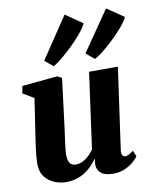

<svg xmlns="http://www.w3.org/2000/svg" viewBox="-96 -955 840 1037"><g transform="rotate(-10 324.5 -436.0)"><path d="M182 10.5Q151 10.5 119.8 -1.8Q88.5 -14 67.2 -40.8Q46 -67.5 45 -112Q45 -129 46.8 -150Q48.5 -171 51.5 -194Q54.5 -217 58 -240.8Q61.5 -264.5 65 -287L92 -466.5L31.5 -502.5L39 -542L233 -560.5L257.5 -547.5L225 -287.5Q222.5 -266 219.2 -243.8Q216 -221.5 213.2 -201Q210.5 -180.5 208.8 -164Q207 -147.5 207 -137Q207 -114.5 211.8 -100.8Q216.5 -87 226 -80.5Q235.5 -74 251.5 -74Q271 -74 289 -83.2Q307 -92.5 322.5 -107.2Q338 -122 349.5 -138L407 -555H565L502 -107.5Q499.5 -88.5 505.5 -80Q511.5 -71.5 522 -71.5Q530.5 -71.5 539.5 -76Q548.5 -80.5 566 -93.5L579.5 -61Q573 -50.5 554.5 -33.8Q536 -17 507 -3.5Q478 10 440.5 10Q400 10 379.2 -4.2Q358.5 -18.5 353.5 -43.5Q353 -47 352.8 -51.8Q352.5 -56.5 353 -62Q353.5 -67.5 354.2 -73.5Q355 -79.5 356 -85L354 -85.5Q341.5 -68.5 325.5 -51.5Q309.5 -34.5 288.5 -20.5Q267.5 -6.5 241.2 2Q215 10.5 182 10.5ZM224 -617.5 178.5 -655.5 330.5 -882 423 -818Q416.5 -801.5 399.2 -779Q382 -756.5 358.2 -731.5Q334.5 -706.5 309.2 -683.5Q284 -660.5 261.5 -642.8Q239 -625 224 -617.5ZM450.5 -617.5 405 -655.5 556.5 -876 649 -813Q640 -792 615.5 -763Q591 -734 560.2 -704.2Q529.5 -674.5 499.8 -650.8Q470 -627 450.5 -617.5Z"/></g></svg>

Font: Merriweather 36pt Black
Style: Italic
Weight: 900
Italic angle: -7.8°
Version: Version 2.101